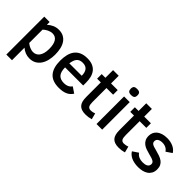

<svg xmlns="http://www.w3.org/2000/svg" viewBox="34 -1518 2524 2524"><g transform="rotate(45 1296.5 -255.5)"><path d="M532.2 -259.8Q532.2 -206.1 520.5 -156.2Q508.8 -106.4 483.9 -68.4Q459 -30.3 419.9 -7.6Q380.9 15.1 326.2 15.1Q284.7 15.1 248.5 0.7Q212.4 -13.7 182.1 -40V192.9H77.1V-512.2H176.8V-460.9Q209 -490.2 248.8 -508.5Q288.6 -526.9 335.9 -526.9Q387.2 -526.9 424.1 -507.3Q460.9 -487.8 485.1 -452.6Q509.3 -417.5 520.8 -368.2Q532.2 -318.8 532.2 -259.8ZM423.8 -257.8Q423.8 -344.2 395.3 -389.2Q366.7 -434.1 311 -434.1Q293.5 -434.1 275.6 -429.4Q257.8 -424.8 241.2 -416.7Q224.6 -408.7 209.5 -398.2Q194.3 -387.7 182.1 -376V-127.9Q193.8 -117.7 207.8 -108.6Q221.7 -99.6 237.3 -92.8Q252.9 -85.9 269.5 -82Q286.1 -78.1 303.2 -78.1Q327.6 -78.1 349.6 -88.4Q371.6 -98.6 387.9 -120.4Q404.3 -142.1 414.1 -176Q423.8 -210 423.8 -257.8Z M742.2 -233.9Q742.7 -195.3 750.2 -165.8Q757.8 -136.2 773.9 -116.5Q790 -96.7 815.7 -86.4Q841.3 -76.2 878.9 -76.2Q914.1 -76.2 941.2 -88.1Q968.3 -100.1 991.2 -128.9L1071.8 -74.2Q1057.1 -52.2 1039.1 -35.6Q1021 -19 997.1 -7.8Q973.1 3.4 942.6 9.3Q912.1 15.1 873 15.1Q750.5 15.1 692.1 -52.5Q633.8 -120.1 633.8 -252Q633.8 -314 646.2 -364.5Q658.7 -415 686.3 -451.2Q713.9 -487.3 758.3 -507.1Q802.7 -526.9 867.2 -526.9Q924.3 -526.9 964.6 -509.8Q1004.9 -492.7 1030.3 -461.4Q1055.7 -430.2 1067.4 -386.2Q1079.1 -342.3 1079.1 -289.1V-233.9ZM975.1 -311Q975.1 -375 948.2 -408.4Q921.4 -441.9 863.8 -441.9Q834.5 -441.9 813.7 -433.3Q793 -424.8 779.1 -408.2Q765.1 -391.6 756.8 -367.2Q748.5 -342.8 744.1 -311Z M1472.2 0Q1450.2 6.8 1422.6 11Q1395 15.1 1370.1 15.1Q1328.1 15.1 1298.6 5.1Q1269 -4.9 1250.2 -25.6Q1231.4 -46.4 1222.7 -78.6Q1213.9 -110.8 1213.9 -154.8V-426.8H1145V-512.2H1213.9V-654.8H1318.8V-512.2H1442.9V-426.8H1318.8V-170.9Q1318.8 -143.6 1322 -124.8Q1325.2 -106 1332.5 -94.2Q1339.8 -82.5 1351.8 -77.1Q1363.8 -71.8 1380.9 -71.8Q1397.9 -71.8 1417 -75.9Q1436 -80.1 1450.2 -85.9Z M1675.8 -647Q1675.8 -614.7 1660.4 -602.3Q1645 -589.8 1612.8 -589.8Q1577.6 -589.8 1564.2 -604.5Q1550.8 -619.1 1550.8 -647Q1550.8 -677.2 1564.9 -690.7Q1579.1 -704.1 1612.8 -704.1Q1646.5 -704.1 1661.1 -690.9Q1675.8 -677.7 1675.8 -647ZM1561 0V-512.2H1666V0Z M2088.9 0Q2066.9 6.8 2039.3 11Q2011.7 15.1 1986.8 15.1Q1944.8 15.1 1915.3 5.1Q1885.7 -4.9 1866.9 -25.6Q1848.1 -46.4 1839.4 -78.6Q1830.6 -110.8 1830.6 -154.8V-426.8H1761.7V-512.2H1830.6V-654.8H1935.5V-512.2H2059.6V-426.8H1935.5V-170.9Q1935.5 -143.6 1938.7 -124.8Q1941.9 -106 1949.2 -94.2Q1956.5 -82.5 1968.5 -77.1Q1980.5 -71.8 1997.6 -71.8Q2014.6 -71.8 2033.7 -75.9Q2052.7 -80.1 2066.9 -85.9Z M2547.4 -142.1Q2547.4 -99.6 2531 -69.8Q2514.6 -40 2487.1 -21Q2459.5 -2 2423.3 6.6Q2387.2 15.1 2347.7 15.1Q2307.6 15.1 2275.1 8.3Q2242.7 1.5 2217.3 -10.5Q2191.9 -22.5 2173.6 -39.1Q2155.3 -55.7 2143.6 -75.2L2223.6 -128.9Q2244.6 -98.1 2275.4 -85Q2306.2 -71.8 2344.7 -71.8Q2363.8 -71.8 2381.8 -74.7Q2399.9 -77.6 2413.8 -85.2Q2427.7 -92.8 2436.3 -105.5Q2444.8 -118.2 2444.8 -137.2Q2444.8 -151.9 2438.5 -162.1Q2432.1 -172.4 2418.5 -180.4Q2404.8 -188.5 2383.1 -195.6Q2361.3 -202.6 2330.6 -210Q2295.9 -218.8 2264.2 -230Q2232.4 -241.2 2208.3 -259.5Q2184.1 -277.8 2169.4 -305.4Q2154.8 -333 2154.8 -374Q2154.8 -406.7 2167 -434.6Q2179.2 -462.4 2203.9 -482.9Q2228.5 -503.4 2264.9 -515.1Q2301.3 -526.9 2349.6 -526.9Q2383.3 -526.9 2412.8 -520.5Q2442.4 -514.2 2466.6 -502.4Q2490.7 -490.7 2509.3 -474.4Q2527.8 -458 2539.6 -438L2459.5 -383.8Q2452.1 -394.5 2441.9 -404.8Q2431.6 -415 2417.7 -422.9Q2403.8 -430.7 2386.5 -435.3Q2369.1 -439.9 2347.7 -439.9Q2306.6 -439.9 2282.2 -424.1Q2257.8 -408.2 2257.8 -377.9Q2257.8 -363.8 2262.9 -354Q2268.1 -344.2 2279.5 -336.4Q2291 -328.6 2309.6 -322.5Q2328.1 -316.4 2354.5 -310.1Q2398.9 -298.8 2434.8 -286.1Q2470.7 -273.4 2495.6 -254.9Q2520.5 -236.3 2533.9 -209.2Q2547.4 -182.1 2547.4 -142.1Z"/></g></svg>

Font: Lorenzo Sans Medium
Style: Regular
Weight: 500
Foundry: Intel Corporation
Version: Version 1.00; ttfautohint (v1.5)